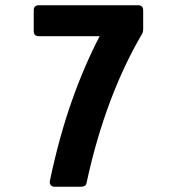

<svg xmlns="http://www.w3.org/2000/svg" viewBox="-20 -708 661 728"><path d="M522.9 -596.2Q522.9 -586.4 519 -580.1Q484.9 -522 454.8 -458.5Q424.8 -395 398.4 -325.2Q372.1 -255.4 349.4 -178Q326.7 -100.6 308.1 -14.2Q306.6 -6.3 300.8 -3.2Q294.9 0 288.1 0H187Q176.3 0 171.9 -7.1Q167.5 -14.2 168.9 -21Q203.6 -187 251.5 -322.8Q299.3 -458.5 357.9 -570.8H127Q107.9 -570.8 107.9 -589.8V-668.9Q107.9 -688 127 -688H503.9Q522.9 -688 522.9 -668.9Z"/></svg>

Font: New Telegraph
Style: Bold
Weight: 700
Designer: Frank Baranowski
Foundry: Frank Baranowski
Version: Version 3.001